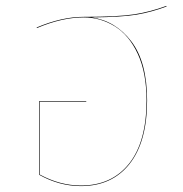

<svg xmlns="http://www.w3.org/2000/svg" viewBox="-20 -622 618 650"><path d="M478 -282Q478 -142 418.5 -67Q359 8 254 8Q181 8 113 -30V-280H272V-278H115V-31Q183 6 254 6Q358 6 417 -68Q476 -142 476 -282Q476 -376 446.5 -439.5Q417 -503 368.5 -533Q320 -563 263 -563Q190 -563 105 -527L104 -529Q189 -565 263 -565Q380 -565 434.5 -573.5Q489 -582 543 -602L544 -600Q493 -581 443 -572.5Q393 -564 290 -563Q371 -552 424.5 -482Q478 -412 478 -282Z"/></svg>

Font: FiraGO Two
Style: Regular
Weight: 100
Designer: bBox Type
Foundry: bBox Type GmbH
Version: Version 1.001